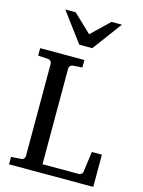

<svg xmlns="http://www.w3.org/2000/svg" viewBox="-134 -994 799 1071"><g transform="rotate(15 265.5 -458.0)"><path d="M26.9 0V-43L85 -46.9Q95.7 -47.9 100.8 -54.7Q106 -61.5 106 -68.8V-602.1Q106 -609.4 100.8 -616.2Q95.7 -623 85 -624L26.9 -627.9V-670.9H282.2V-627.9L229 -624Q218.3 -623 212.6 -616.2Q207 -609.4 207 -602.1V-48.8H417Q423.8 -48.8 430.9 -54Q438 -59.1 439 -65.9L455.1 -186H513.2V0ZM307.6 -746.1H232.4L106.4 -915.5H166.5L270.5 -816.4L373.5 -915.5H433.6Z"/></g></svg>

Font: Charis SIL Afr
Style: Regular
Weight: 400
Foundry: SIL International
Version: Version 5.000